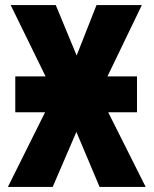

<svg xmlns="http://www.w3.org/2000/svg" viewBox="-20 -734 603 754"><path d="M11 0 157 -293H40V-434H159L22 -714H199L281 -516L359 -714H537L402 -434H518V-293H405L552 0H371L280 -216L187 0Z"/></svg>

Font: Noto Sans Mono SemiCondensed Black
Style: Regular
Weight: 900
Width: 4
Designer: Monotype Design Team
Foundry: Monotype Imaging Inc.
Version: Version 2.014; ttfautohint (v1.8.4.7-5d5b)